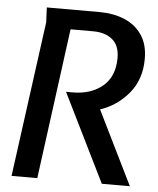

<svg xmlns="http://www.w3.org/2000/svg" viewBox="-52 -773 672 818"><g transform="rotate(5 283.5 -364.0)"><path d="M138 0H28L118 -665L115 -728H342Q399 -728 446 -709Q493 -690 521.5 -649.5Q550 -609 550 -546Q550 -458 500.5 -398.5Q451 -339 379 -315L534 0H414L228 -377H256Q334 -377 384 -418.5Q434 -460 434 -540Q434 -593 403 -618.5Q372 -644 321 -644H224Z"/></g></svg>

Font: Rosario SemiBold
Style: Italic
Weight: 600
Italic angle: -8.05°
Designer: Hector Gatti
Foundry: Omnibus Type
Version: Version 1.101; ttfautohint (v1.8.1.43-b0c9)